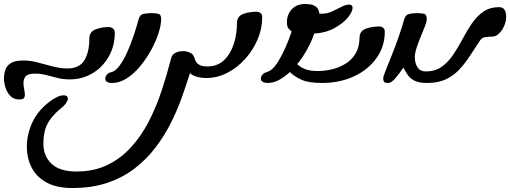

<svg xmlns="http://www.w3.org/2000/svg" viewBox="-30 -417 2564 965"><path d="M67 83Q40 83 23 66Q6 49 -2 24.5Q-10 0 -10 -22Q-10 -45 -3 -66Q4 -87 25 -100Q46 -113 88 -113Q122 -113 159.5 -103Q197 -93 235.5 -83Q274 -73 309 -73Q369 -73 394 -114Q419 -155 419 -222Q419 -257 449.5 -269Q480 -281 517 -281Q528 -281 537.5 -274Q547 -267 547 -253Q547 -186 516.5 -132.5Q486 -79 434.5 -48.5Q383 -18 321 -18Q287 -18 258 -25.5Q229 -33 202 -40Q175 -47 146 -47Q110 -47 99 -33.5Q88 -20 88 0Q88 15 91.5 32Q95 49 95 59Q95 71 89.5 77Q84 83 67 83Z M533 0Q514 0 506.5 -6.5Q499 -13 499 -22Q499 -32 507 -41.5Q515 -51 525 -53Q548 -57 569 -84.5Q590 -112 608.5 -153Q627 -194 642 -238.5Q657 -283 667 -321Q673 -344 692.5 -347.5Q712 -351 733 -351Q753 -351 766.5 -347.5Q780 -344 780 -322Q780 -291 766.5 -249.5Q753 -208 729 -164.5Q705 -121 674 -83.5Q643 -46 607 -23Q571 0 533 0Z M333 528Q255 528 204.5 500.5Q154 473 129.5 426Q105 379 105 319Q105 260 131.5 200.5Q158 141 219 94Q262 62 289 62Q311 62 311 79Q311 88 302 101.5Q293 115 272 131Q229 167 208.5 205.5Q188 244 188 305Q188 367 229 406Q270 445 354 445Q442 445 510 412Q578 379 629.5 322Q681 265 718.5 192Q756 119 783 37Q810 -45 831 -127Q835 -143 852 -151.5Q869 -160 890 -160Q909 -160 925.5 -152Q942 -144 947 -127Q953 -103 968.5 -93Q984 -83 1010 -83Q1063 -83 1096 -114.5Q1129 -146 1145 -196Q1161 -246 1161 -300Q1161 -335 1191.5 -346.5Q1222 -358 1259 -358Q1270 -358 1279 -351.5Q1288 -345 1288 -331Q1288 -274 1265 -219.5Q1242 -165 1202.5 -121Q1163 -77 1112.5 -51Q1062 -25 1007 -25Q981 -25 958.5 -31.5Q936 -38 925 -50Q907 7 884 72Q861 137 828.5 201.5Q796 266 751.5 324.5Q707 383 647.5 429Q588 475 510.5 501.5Q433 528 333 528Z M1315 0Q1301 0 1291 -5.5Q1281 -11 1281 -22Q1281 -32 1289 -41.5Q1297 -51 1307 -53Q1313 -55 1319 -58Q1325 -61 1332 -65Q1352 -81 1370.5 -111.5Q1389 -142 1406 -181Q1423 -220 1436 -259Q1429 -264 1420.5 -273Q1412 -282 1412 -308Q1412 -328 1421.5 -348.5Q1431 -369 1451.5 -383Q1472 -397 1504 -397Q1517 -397 1532 -394.5Q1547 -392 1559.5 -382Q1572 -372 1575 -349Q1578 -348 1581 -348Q1584 -348 1587 -348Q1614 -348 1639 -359.5Q1664 -371 1686 -382.5Q1708 -394 1725 -394Q1742 -394 1742 -377Q1742 -358 1718.5 -329Q1695 -300 1651.5 -276Q1608 -252 1549 -248Q1537 -211 1514.5 -170Q1492 -129 1464 -95Q1478 -80 1502.5 -70Q1527 -60 1567 -60Q1602 -60 1638 -68.5Q1674 -77 1705.5 -96Q1737 -115 1756.5 -147Q1776 -179 1777 -226Q1777 -261 1808 -272.5Q1839 -284 1876 -284Q1887 -284 1895.5 -277.5Q1904 -271 1904 -258Q1904 -183 1862 -124.5Q1820 -66 1748.5 -33Q1677 0 1588 0Q1520 0 1483.5 -17Q1447 -34 1427 -55Q1400 -30 1372 -15Q1344 0 1315 0Z M1922 0Q1903 0 1899.5 -6.5Q1896 -13 1896 -24Q1896 -31 1907.5 -60.5Q1919 -90 1936.5 -133Q1954 -176 1971.5 -225.5Q1989 -275 2002 -321Q2008 -342 2025.5 -346.5Q2043 -351 2064 -351Q2085 -351 2100 -348Q2115 -345 2115 -322Q2115 -309 2106 -285.5Q2097 -262 2085 -233.5Q2073 -205 2064 -177.5Q2055 -150 2055 -130Q2055 -99 2068.5 -78.5Q2082 -58 2110 -58Q2157 -58 2190 -81.5Q2223 -105 2247.5 -141.5Q2272 -178 2294 -219.5Q2316 -261 2340.5 -297.5Q2365 -334 2398 -357.5Q2431 -381 2479 -381Q2498 -381 2506 -367.5Q2514 -354 2514 -334Q2514 -309 2503.5 -285.5Q2493 -262 2477 -247.5Q2461 -233 2444 -233Q2427 -233 2409.5 -230.5Q2392 -228 2383 -214Q2355 -171 2329.5 -132.5Q2304 -94 2275 -64Q2246 -34 2208 -17Q2170 0 2117 0Q2077 0 2054.5 -11Q2032 -22 2020 -39.5Q2008 -57 1997 -77Q1975 -44 1955.5 -22Q1936 0 1922 0Z"/></svg>

Font: Solitreo
Style: Regular
Weight: 400
Designer: Nathan Gross, Bryan Kirschen, Binghamton University
Foundry: Eli Heuer
Version: Version 1.100; ttfautohint (v1.8.4.7-5d5b)